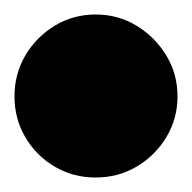

<svg xmlns="http://www.w3.org/2000/svg" viewBox="-82 -303 265 265"><path d="M-62 -170Q-62 -139 -47 -113.5Q-32 -88 -6.5 -73Q19 -58 50 -58Q81 -58 106.5 -73Q132 -88 147.5 -113.5Q163 -139 163 -170Q163 -201 147.5 -226.5Q132 -252 106.5 -267.5Q81 -283 50 -283Q19 -283 -6.5 -267.5Q-32 -252 -47 -226.5Q-62 -201 -62 -170Z"/></svg>

Font: Linefont Black
Style: Regular
Weight: 900
Monospace: yes
Version: Version 3.002;gftools[0.9.33]